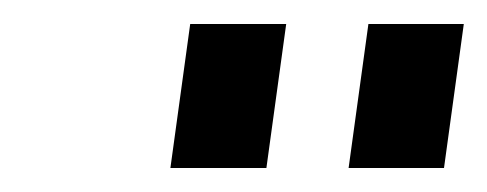

<svg xmlns="http://www.w3.org/2000/svg" viewBox="-20 -800 406 160"><path d="M122 -660H202L218.5 -780H138.5ZM270.5 -660H350L366.5 -780H287Z"/></svg>

Font: Mohave Medium
Style: Italic
Weight: 500
Italic angle: -8°
Designer: Gumpita Rahayu
Foundry: Tokotype
Version: Version 2.002; ttfautohint (v1.8.3)